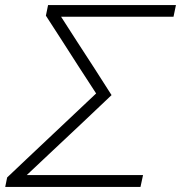

<svg xmlns="http://www.w3.org/2000/svg" viewBox="-20 -733 710 753"><path d="M0.5 0 8 -37Q40 -67.5 80.8 -106Q121.5 -144.5 163.5 -184Q205.5 -223.5 241.5 -257.5L357 -366.5L287.5 -473.5Q255.5 -523.5 223.8 -572.8Q192 -622 160 -671.5L168.5 -713H670L660.5 -667.5H219.5L282.5 -569.5Q316 -517.5 351 -464Q385.5 -410.5 417.5 -360Q362 -307 302.5 -251Q243 -195 186.5 -142L85 -46.5H541L531 0Z"/></svg>

Font: Heraclito ExtraLight
Style: Italic
Weight: 200
Italic angle: -12°
Designer: Kostas Bartsokas (font) & Cristiano Sobral (main changes)
Foundry: Kostas Bartsokas (font) & Cristiano Sobral (main changes)
Version: Version 1.00;July 8, 2020;FontCreator 13.0.0.2655 64-bit